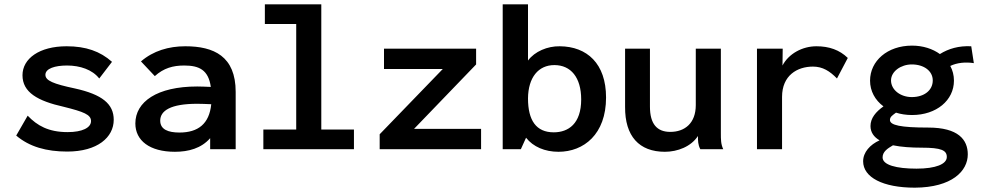

<svg xmlns="http://www.w3.org/2000/svg" viewBox="-20 -690 4544 888"><path d="M291 11C431 11 506 -55 506 -136C506 -209 453 -253 326 -281C227 -302 190 -317 190 -344C190 -373 234 -387 290 -387C350 -387 407 -368 439 -327L498 -404C443 -453 377 -476 288 -476C162 -476 84 -419 84 -342C84 -263 154 -223 275 -196C367 -173 401 -160 401 -130C401 -99 360 -79 293 -79C204 -79 152 -109 108 -155L55 -63C116 -11 195 11 291 11Z M789 12C852 12 911 -4 952 -51V0H1070V-265C1070 -430 969 -476 837 -476C760 -476 689 -455 632 -406L696 -338C737 -375 780 -387 832 -387C902 -387 944 -366 955 -288C931 -289 908 -290 892 -290C706 -290 606 -219 606 -119C606 -40 672 12 789 12ZM721 -132C721 -178 769 -210 892 -210C909 -210 934 -209 957 -208C948 -117 896 -77 810 -77C758 -77 721 -91 721 -132Z M1198 0H1617V-91H1466V-670H1205V-579H1350V-91H1198Z M1736 0H2205V-94H1895L2182 -392V-465H1756V-371H2028L1736 -69Z M2563 12C2680 12 2783 -69 2783 -239C2783 -396 2695 -475 2569 -476C2512 -477 2453 -452 2422 -410V-670H2305V0H2389L2413 -53C2446 -11 2500 12 2563 12ZM2541 -78C2460 -78 2422 -133 2422 -235C2423 -332 2470 -389 2544 -389C2620 -389 2668 -332 2668 -230C2668 -118 2609 -78 2541 -78Z M3055 12C3114 12 3176 -12 3208 -61C3208 -40 3208 -20 3219 0H3325C3314 -23 3314 -45 3314 -74V-465H3198V-204C3198 -120 3147 -80 3080 -80C3019 -80 2986 -116 2986 -197V-465H2871V-196C2870 -60 2936 12 3055 12Z M3481 0H3597V-242C3597 -341 3667 -382 3740 -382C3785 -382 3818 -361 3851 -327L3901 -422C3863 -459 3815 -476 3756 -476C3691 -476 3628 -442 3599 -387L3600 -465H3481Z M4198 -158C4311 -158 4392 -226 4392 -317C4392 -342 4386 -365 4375 -385C4406 -400 4445 -404 4484 -398L4472 -476C4415 -479 4367 -465 4327 -440C4294 -464 4249 -479 4198 -479C4084 -479 4004 -408 4004 -317C4004 -269 4027 -227 4066 -198C4031 -173 4006 -144 4006 -107C4006 -78 4022 -56 4048 -41C4004 -21 3972 14 3972 56C3972 130 4063 178 4211 178C4383 177 4456 101 4456 24C4456 -44 4412 -100 4273 -100C4145 -100 4096 -111 4096 -135C4096 -150 4108 -157 4124 -169C4146 -162 4171 -158 4198 -158ZM4197 -241C4145 -241 4101 -274 4101 -318C4101 -360 4147 -392 4197 -392C4253 -392 4294 -362 4294 -318C4294 -272 4254 -241 4197 -241ZM4062 38C4062 12 4084 -3 4110 -18C4149 -10 4195 -7 4243 -7C4333 -7 4359 5 4359 36C4359 69 4308 90 4219 90C4125 90 4062 73 4062 38Z"/></svg>

Font: Inconsolata SemiExpanded
Style: Bold
Weight: 700
Width: 6
Monospace: yes
Designer: Raph Levien, Cyreal, Brenton Simpson
Foundry: Raph Levien, Cyreal, Google
Version: Version 3.100